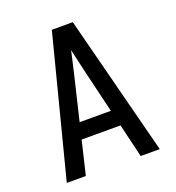

<svg xmlns="http://www.w3.org/2000/svg" viewBox="-133 -841 866 947"><g transform="rotate(-20 300.0 -367.5)"><path d="M56 0 245 -735H355L544 0H444L402 -176H198L156 0ZM382 -260 327 -490Q320 -519 313.5 -548.5Q307 -578 300 -608Q293 -578 286.5 -548.5Q280 -519 273 -490L218 -260Z"/></g></svg>

Font: Iosevka SS04 Medium Extended
Style: Regular
Weight: 500
Width: 7
Monospace: yes
Designer: Belleve Invis
Foundry: Belleve Invis
Version: Version 19.0.0; ttfautohint (v1.8.4)